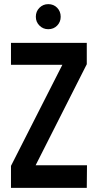

<svg xmlns="http://www.w3.org/2000/svg" viewBox="-20 -907 473 927"><path d="M213 -766Q188 -766 170.5 -783.5Q153 -801 153 -826Q153 -852 170.5 -869.5Q188 -887 213 -887Q239 -887 256 -869.5Q273 -852 273 -826Q273 -801 256 -783.5Q239 -766 213 -766ZM33 0V-106L281 -594H33V-700H399V-597L152 -109H400L399 0Z"/></svg>

Font: Stick No Bills SemiBold
Style: Regular
Weight: 600
Designer: Kosala Senevirathne, Siva Puranthara, Lasantha Premarathna, Tharique Azeez
Foundry: mooniak
Version: Version 2.000